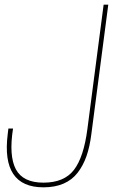

<svg xmlns="http://www.w3.org/2000/svg" viewBox="-20 -800 510 826"><path d="M425.8 -779.8H445.8L373 -223.1Q366.2 -168.9 352.1 -128.4Q337.9 -87.9 314 -56.9Q290 -25.9 253.2 -10Q216.3 5.9 167 5.9Q-15.6 5.9 13.2 -223.1L16.1 -247.1H36.1Q17.6 -129.9 48.1 -72Q78.6 -14.2 167 -14.2Q255.9 -14.2 298.1 -69.1Q340.3 -124 356 -245.1Z"/></svg>

Font: Cooper Hewitt
Style: Thin Italic
Weight: 702
Designer: Village Type and Design LLC
Foundry: Cooper Hewitt Smithsonian Design Museum
Version: 1.000